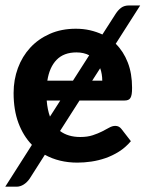

<svg xmlns="http://www.w3.org/2000/svg" viewBox="-23 -600 544 717"><path d="M96.2 -59.1Q64 -92.3 45.9 -140.6Q27.8 -189 27.8 -252.9Q27.8 -302.2 43.9 -345.9Q60.1 -389.6 90.1 -422.1Q120.1 -454.6 163.1 -473.6Q206.1 -492.7 260.3 -492.7Q288.1 -492.7 312.7 -487.1Q337.4 -481.4 359.4 -471.2L409.2 -548.8Q418.5 -563 429.9 -571.3Q441.4 -579.6 458.5 -579.6H500.5L409.2 -436.5Q438 -408.2 454.1 -366.9Q470.2 -325.7 470.2 -272Q470.2 -257.8 468.8 -248.8Q467.3 -239.7 464.1 -234.4Q460.9 -229 455.3 -226.8Q449.7 -224.6 441.4 -224.6H273.9L201.2 -110.8Q231 -88.4 276.9 -88.4Q303.7 -88.4 323.5 -95Q343.3 -101.6 358.2 -109.1Q373 -116.7 384.8 -123.3Q396.5 -129.9 407.7 -129.9Q421.4 -129.9 430.2 -118.7L465.8 -72.8Q445.8 -49.3 421.4 -33.9Q397 -18.6 370.8 -9.5Q344.7 -0.5 317.9 3.4Q291 7.3 266.1 7.3Q197.8 7.3 144.5 -22L87.9 66.9Q78.6 80.6 65.7 88.9Q52.7 97.2 38.6 97.2H-3.4ZM262.7 -404.3Q215.3 -404.3 188.5 -376.7Q161.6 -349.1 153.8 -298.8H249.5L310.1 -393.6Q289.6 -404.3 262.7 -404.3ZM151.4 -224.6Q154.3 -189.5 163.6 -164.6L202.1 -224.6ZM358.9 -298.8Q358.9 -311 356.9 -322.8Q355 -334.5 351.1 -345.2L321.3 -298.8Z"/></svg>

Font: Carlito
Style: Bold
Weight: 700
Designer: Lukasz Dziedzic
Foundry: tyPoland Lukasz Dziedzic
Version: Version 1.104